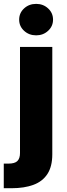

<svg xmlns="http://www.w3.org/2000/svg" viewBox="-51 -786 350 1010"><path d="M54.2 -539.1H224.1V25.4Q224.1 89.8 198.5 129.2Q172.9 168.5 124.8 186.3Q76.7 204.1 10.3 204.1H-31.2V74.7H-7.3Q26.9 74.7 40.5 61Q54.2 47.4 54.2 19ZM139.2 -600.1Q101.6 -600.1 75.7 -624Q49.8 -647.9 49.8 -682.6Q49.8 -717.8 75.7 -741.7Q101.6 -765.6 139.2 -765.6Q176.3 -765.6 202.1 -741.7Q228 -717.8 228 -682.6Q228 -647.9 202.1 -624Q176.3 -600.1 139.2 -600.1Z"/></svg>

Font: Inter 18pt ExtraBold
Style: Regular
Weight: 800
Designer: Rasmus Andersson
Foundry: rsms
Version: Version 4.001;git-66647c0bb